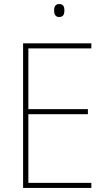

<svg xmlns="http://www.w3.org/2000/svg" viewBox="-20 -928 528 948"><path d="M272 -908C252 -908 247 -892 247 -876C247 -859 253 -844 272 -844C293 -844 298 -858 298 -877C298 -893 294 -908 272 -908ZM431 0V-25H120V-364H414V-389H120V-689H431V-714H94V0Z"/></svg>

Font: Noto Sans Thai Looped SemiCondensed Thin
Style: Regular
Weight: 100
Width: 4
Designer: Sasikarn Vongin, Ben Mitchell
Foundry: The Fontpad Ltd
Version: Version 1.001